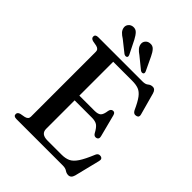

<svg xmlns="http://www.w3.org/2000/svg" viewBox="-257 -1020 1161 1161"><g transform="rotate(45 324.0 -439.0)"><path d="M57 -681.5Q57 -700 81.5 -700H461Q485 -700 497.2 -710.8Q509.5 -721.5 527 -721.5Q548 -721.5 556 -693L594.5 -553Q601 -532 582 -526.5Q560.5 -520.5 549.5 -542Q526.5 -593 507.8 -617.8Q489 -642.5 467.2 -650.8Q445.5 -659 412.5 -659H250.5V-369.5H379.5Q410 -369.5 422.2 -381.2Q434.5 -393 439 -427Q443 -447 458.5 -449Q475 -451 480 -431L517 -288Q522.5 -267 505.5 -261.5Q488 -256.5 478 -273Q459.5 -307.5 443.5 -318.2Q427.5 -329 397.5 -329H250.5V-85.5Q250.5 -41 306.5 -41H427Q459.5 -41 482.2 -51.5Q505 -62 525.8 -93.2Q546.5 -124.5 572 -186.5Q580 -204.5 598.5 -202Q621 -198.5 614.5 -174L574 -10.5Q566 18.5 543 18.5Q527.5 18.5 514.2 9.2Q501 0 479 0H81.5Q57 0 57 -18.5Q57 -33.5 76 -39L108.5 -45Q133.5 -51 133.5 -72V-628Q133.5 -649 108.5 -655L76 -661Q57 -666.5 57 -681.5ZM389.5 -843.5 429.5 -759Q436.5 -745 429.5 -738.5Q420 -731.5 407 -740L334.5 -799Q316.5 -811 305.5 -823.8Q294.5 -836.5 292.5 -853Q290.5 -869 301 -881.5Q311.5 -894 329 -895.5Q350.5 -898 364.2 -883.2Q378 -868.5 389.5 -843.5ZM246.5 -843.5 288.5 -759.5Q295.5 -745 289 -739Q280 -732 266 -740L193 -798Q175 -809 163.5 -821.2Q152 -833.5 149.5 -850Q147 -866 157 -878.8Q167 -891.5 184.5 -894Q206 -896.5 219.8 -882.5Q233.5 -868.5 246.5 -843.5Z"/></g></svg>

Font: Fraunces 9pt S000
Style: Regular
Weight: 400
Version: Version 1.000; ttfautohint (v1.8.3)